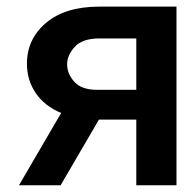

<svg xmlns="http://www.w3.org/2000/svg" viewBox="-20 -548 578 568"><path d="M273.8 -528.4H502.1V0H383.2V-194.2H272.7L159.4 0H36.2L160.9 -213.8Q112.2 -234 85.9 -272.4Q59.7 -310.7 59.7 -359.4Q59.7 -432.9 116.5 -480.6Q173.3 -528.4 273.8 -528.4ZM267.4 -282.3H383.2V-434.3H273.8Q224.1 -434.3 201.3 -409.6Q178.6 -384.9 178.6 -357.6Q178.6 -329.9 199.8 -306.1Q220.9 -282.3 267.4 -282.3Z"/></svg>

Font: Interface Medium
Style: Regular
Weight: 500
Designer: Rasmus Andersson
Foundry: rsms
Version: Version 1.8